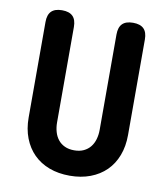

<svg xmlns="http://www.w3.org/2000/svg" viewBox="-83 -800 766 879"><g transform="rotate(10 300.0 -360.0)"><path d="M69 -664Q69 -697.5 85.2 -713.7Q101.5 -730 135 -730Q168.5 -730 184.8 -713.7Q201 -697.5 201 -664V-220.5Q201 -196.8 207 -176.3Q212.9 -155.8 225.1 -140.6Q237.3 -125.3 256 -116.7Q274.6 -108 300 -108Q325.4 -108 344 -116.8Q362.7 -125.6 374.9 -140.9Q387.1 -156.1 393 -176.6Q399 -197.1 399 -220.5V-664Q399 -697.5 415.2 -713.7Q431.5 -730 465 -730Q498.5 -730 514.8 -713.7Q531 -697.5 531 -664V-219.8Q531 -167 514.7 -124.4Q498.4 -81.8 468.3 -52.1Q438.1 -22.4 395.3 -6.2Q352.4 10 300 10Q246.9 10 204.4 -6Q161.9 -22 131.9 -51.9Q101.9 -81.8 85.4 -124.6Q69 -167.3 69 -219.8Z"/></g></svg>

Font: Maple Mono
Style: Regular
Weight: 400
Monospace: yes
Designer: subframe7536
Version: Version 7.300